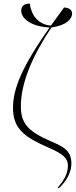

<svg xmlns="http://www.w3.org/2000/svg" viewBox="-20 -821 414 1049"><path d="M301 208C346 166 370 118 370 72C370 3 329 -19 256 -50C129 -105 94 -150 94 -241C94 -367 157 -516 261 -671C342 -682 373 -717 374 -745C374 -764 363 -778 330 -780C304 -745 280 -712 258 -681C185 -687 149 -744 143 -801C116 -802 96 -791 96 -763C96 -709 172 -673 251 -671C99 -455 51 -336 51 -231C51 -115 118 -70 246 -14C316 16 351 40 351 83C351 125 333 160 296 203Z"/></svg>

Font: Noto Serif Display SemiCondensed ExtraLight
Style: Regular
Weight: 200
Width: 4
Designer: Monotype Design Team
Foundry: Monotype Imaging Inc.
Version: Version 2.009